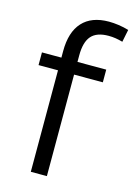

<svg xmlns="http://www.w3.org/2000/svg" viewBox="-116 -816 613 877"><g transform="rotate(15 191.0 -377.5)"><path d="M120 -571Q120 -661 163 -708Q206 -755 288 -755Q309 -755 334 -751.5Q359 -748 382 -741L370 -682Q352 -687 336 -689.5Q320 -692 303 -692Q247 -692 221.5 -663Q196 -634 196 -571V0H120ZM28 -540H332V-480H28Z"/></g></svg>

Font: Pathway Extreme 8pt Thin Light
Style: Regular
Weight: 300
Version: Version 1.001;gftools[0.9.26]